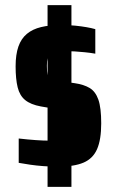

<svg xmlns="http://www.w3.org/2000/svg" viewBox="-20 -716 453 744"><path d="M204.9 -70.3Q174.8 -70.3 147.9 -72.3Q120.9 -74.3 97.5 -77.7Q74.1 -81.2 52.5 -85V-179.3Q70.6 -177.2 87.1 -175.7Q103.6 -174.2 118.6 -173.1Q133.5 -172 147 -171.5Q160.5 -171 171.8 -171Q209.3 -171 226.2 -175.4Q243.1 -179.7 247.7 -192.9Q252.3 -206.2 252.3 -232.2Q252.3 -257.8 249.4 -268.9Q246.6 -279.9 238.4 -284Q230.2 -288.2 213.9 -290.7L138.6 -303.5Q98.8 -310.8 77.5 -328.3Q56.2 -345.7 48.4 -377.7Q40.5 -409.8 40.5 -459Q40.5 -504.7 51.3 -535.6Q62.1 -566.5 84.3 -584.9Q106.5 -603.3 139.4 -611.1Q172.2 -619 216.8 -619Q247 -619 271.3 -616.6Q295.6 -614.1 315.2 -610.7Q334.8 -607.3 349.3 -603.1V-508Q329.2 -511.6 308.1 -513.6Q287 -515.7 268.9 -516.8Q250.7 -517.8 237.5 -517.8Q212.5 -517.8 197.4 -515.5Q182.3 -513.1 174.6 -507.3Q166.9 -501.5 164.3 -490.4Q161.7 -479.3 161.7 -461.2Q161.7 -437 164.1 -425.8Q166.4 -414.5 174.7 -410.4Q183 -406.3 199.9 -403.7L269.8 -393.6Q304.7 -388.6 327.5 -375Q350.2 -361.3 361.2 -329.9Q372.2 -298.5 372.2 -238.1Q372.2 -174.9 356.2 -138.2Q340.2 -101.5 303.8 -85.9Q267.3 -70.3 204.9 -70.3ZM164.3 8V-696H256.8V8Z"/></svg>

Font: Saira Thin Condensed
Style: Regular
Weight: 100
Width: 3
Version: Version 1.101